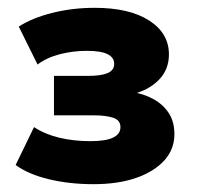

<svg xmlns="http://www.w3.org/2000/svg" viewBox="-20 -729 503 491"><path d="M219 -258Q158 -258 105.5 -270.5Q53 -283 20 -307L67 -404Q94 -386 131 -377Q168 -368 211 -368Q250 -368 269 -377Q288 -386 288 -404Q288 -422 269 -428Q250 -434 222 -434H118V-535H207Q238 -535 255 -542Q272 -549 272 -566Q272 -582 255 -590.5Q238 -599 202 -599Q167 -599 133.5 -590.5Q100 -582 76 -564L28 -661Q62 -683 113.5 -696Q165 -709 222 -709Q311 -709 361.5 -676.5Q412 -644 412 -590Q412 -550 385 -523.5Q358 -497 317 -488V-494Q348 -489 372.5 -475.5Q397 -462 411.5 -440Q426 -418 426 -386Q426 -347 400 -318.5Q374 -290 328 -274Q282 -258 219 -258Z"/></svg>

Font: Nunito Sans 10pt SemiExpanded Black
Style: Regular
Weight: 900
Width: 6
Designer: Vernon Adams
Foundry: Vernon Adams
Version: Version 3.101;gftools[0.9.27]